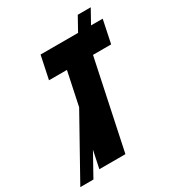

<svg xmlns="http://www.w3.org/2000/svg" viewBox="-266 -917 970 1065"><g transform="rotate(-30 219.5 -384.5)"><path d="M73.2 0 96.7 -111.8 16.1 33.2H-67.9L147.9 -353.5L192.9 -566.9H78.1L108.9 -713.9H349.1L397.9 -801.8H481L432.1 -713.9H506.8L476.1 -566.9H359.9L240.2 0Z"/></g></svg>

Font: Open Sans Condensed ExtraBold
Style: Italic
Weight: 800
Width: 3
Italic angle: -12°
Designer: Monotype Design Team
Foundry: Monotype Imaging Inc.
Version: Version 3.003; ttfautohint (v1.8.4)